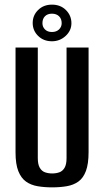

<svg xmlns="http://www.w3.org/2000/svg" viewBox="-20 -796 450 828"><path d="M205 12Q171 12 142 7Q113 2 92 -13Q71 -28 59 -58Q47 -88 47 -139V-591H143V-114Q143 -87 151.5 -72.5Q160 -58 174 -53Q188 -48 205 -48Q222 -48 236 -53Q250 -58 258.5 -72.5Q267 -87 267 -114V-591H362V-140Q362 -89 350.5 -58.5Q339 -28 318 -13Q297 2 268 7Q239 12 205 12ZM204 -618Q168 -618 144.5 -641Q121 -664 121 -697Q121 -730 144.5 -753Q168 -776 204 -776Q241 -776 264.5 -752.5Q288 -729 288 -696Q288 -664 263 -641Q238 -618 204 -618ZM204 -658Q223 -658 234.5 -669Q246 -680 246 -696Q246 -715 234.5 -726Q223 -737 204 -737Q185 -737 174 -726Q163 -715 163 -696Q163 -680 174 -669Q185 -658 204 -658Z"/></svg>

Font: Alumni Sans Thin SemiBold
Style: Regular
Weight: 600
Version: Version 1.018